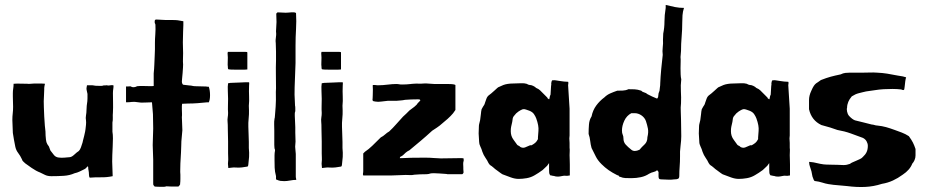

<svg xmlns="http://www.w3.org/2000/svg" viewBox="-20 -686 3755 777"><path d="M142 12Q126 6 108 -6.5Q90 -19 82 -25Q77 -30 73.5 -33Q70 -36 69 -41Q62 -56 53.5 -67Q45 -78 42 -92Q39 -106 36.5 -120.5Q34 -135 32 -148Q32 -162 31 -174Q30 -186 30 -200Q30 -215 31.5 -227Q33 -239 33 -254Q33 -264 32.5 -274.5Q32 -285 32 -295V-309Q32 -318 33.5 -327.5Q35 -337 35 -347Q47 -348 64.5 -347.5Q82 -347 91 -347Q94 -346 104.5 -347Q115 -348 119 -348Q124 -348 140.5 -348Q157 -348 162 -347Q161 -342 160 -338Q159 -334 159 -330Q159 -326 159 -324Q159 -310 158 -299Q157 -288 157 -276Q157 -270 157.5 -252.5Q158 -235 159 -215Q160 -195 161.5 -177.5Q163 -160 164 -154Q164 -144 164.5 -137.5Q165 -131 166 -121Q167 -110 171.5 -102.5Q176 -95 178 -93L184 -77L198 -59Q205 -50 217 -48.5Q229 -47 240 -48L263 -50Q271 -51 281 -60.5Q291 -70 299 -75Q304 -80 307.5 -89.5Q311 -99 314 -109Q314 -110 316 -118Q318 -126 320.5 -135.5Q323 -145 324.5 -153.5Q326 -162 326 -163Q327 -171 328 -181Q329 -191 328 -199Q326 -208 328 -219Q330 -230 330 -240Q330 -248 331 -258Q332 -268 333 -273Q333 -272 333.5 -277Q334 -282 334 -288Q334 -294 334 -299.5Q334 -305 334 -306Q333 -312 331.5 -317.5Q330 -323 330 -329Q330 -332 331 -335Q332 -338 332 -341H353Q357 -341 360.5 -340Q364 -339 366 -339Q376 -339 383 -338.5Q390 -338 395 -339Q400 -341 403 -340.5Q406 -340 411 -341Q419 -339 424.5 -340.5Q430 -342 439 -341Q440 -336 438.5 -327Q437 -318 437 -309Q437 -290 437.5 -270.5Q438 -251 437 -231Q436 -220 436.5 -210Q437 -200 435 -190Q435 -188 435 -182.5Q435 -177 435 -171Q435 -165 435 -159.5Q435 -154 435 -153Q437 -142 437 -126Q437 -110 436 -92.5Q435 -75 434.5 -59Q434 -43 434 -32Q434 -17 435 -2.5Q436 12 436 27Q412 32 389.5 31.5Q367 31 343 33Q340 29 340 20Q340 15 339.5 11Q339 7 338 2Q337 -1 337 -8Q337 -11 336 -13Q334 -13 330 -8Q326 -3 321 -1Q311 4 301.5 8.5Q292 13 282 15Q262 24 238 25.5Q214 27 188 27Q173 27 162.5 22Q152 17 142 12Z M710 -25Q710 -14 709.5 -2Q709 10 710 21Q710 27 710 38.5Q710 50 709 56Q710 60 707 63.5Q704 67 702 69H676Q671 69 664.5 68.5Q658 68 653 68Q649 70 642 70Q635 70 627.5 70Q620 70 613.5 69.5Q607 69 606 69Q601 64 600.5 62.5Q600 61 600 56V-40L598 -99L600 -166L599 -224L595 -272Q583 -272 566 -271Q549 -270 540 -272Q523 -275 513.5 -273.5Q504 -272 490 -272V-336H496Q501 -336 504.5 -336.5Q508 -337 510 -336Q515 -332 524.5 -333.5Q534 -335 533 -337Q544 -338 546.5 -338Q549 -338 558 -338Q566 -338 581.5 -337.5Q597 -337 602 -338Q602 -338 602 -344Q602 -350 602 -358Q602 -366 602 -375Q602 -384 602 -389Q604 -408 604.5 -423.5Q605 -439 606 -459Q607 -473 607 -486Q607 -499 607 -513Q607 -527 608.5 -547.5Q610 -568 609 -584Q609 -589 607.5 -590.5Q606 -592 606 -597Q606 -602 607 -604.5Q608 -607 613 -607Q622 -607 632 -606Q642 -605 651 -605Q666 -605 678.5 -605Q691 -605 699 -604Q714 -602 722 -600Q722 -600 722 -595.5Q722 -591 722 -584.5Q722 -578 721.5 -571Q721 -564 721 -558Q720 -533 720 -514.5Q720 -496 721 -471Q721 -460 720.5 -448Q720 -436 721 -425Q721 -422 720.5 -412Q720 -402 719 -390.5Q718 -379 717 -369Q716 -359 716 -356Q716 -351 718 -347Q720 -343 722 -343Q727 -343 735 -341.5Q743 -340 748 -340Q753 -340 758.5 -338.5Q764 -337 774 -337Q783 -337 792.5 -336.5Q802 -336 813 -336Q815 -336 817 -335.5Q819 -335 821 -335H825Q830 -320 830 -301Q830 -282 825 -272H819Q799 -270 780 -268.5Q761 -267 741 -267Q736 -267 729 -266.5Q722 -266 717 -266Q717 -264 716.5 -261.5Q716 -259 716 -257V-253V-244Q716 -235 716.5 -227.5Q717 -220 716 -212L718 -159L714 -114Q714 -109 713.5 -96.5Q713 -84 712.5 -69.5Q712 -55 711 -42.5Q710 -30 710 -25Z M987 -87Q989 -67 988 -51Q987 -35 985 -21Q985 -15 982 -12Q972 -10 959 -8.5Q946 -7 935 -8Q926 -9 917 -7.5Q908 -6 904 -6Q904 -12 903 -17Q902 -22 903 -31Q904 -39 903.5 -48Q903 -57 903 -65V-114Q902 -137 902 -161Q902 -185 901 -193Q900 -202 901.5 -211Q903 -220 903 -229Q902 -243 902.5 -257.5Q903 -272 903 -286Q903 -298 902 -317.5Q901 -337 903 -349Q911 -351 923 -351Q935 -351 949 -352Q960 -353 971 -353Q982 -353 987 -353Q989 -353 988.5 -347.5Q988 -342 988 -340Q987 -315 988 -296.5Q989 -278 987 -258Q988 -238 987.5 -223.5Q987 -209 985 -189Q985 -186 985 -173Q985 -160 986 -143.5Q987 -127 987 -111.5Q987 -96 987 -87ZM902 -417Q901 -422 901.5 -432Q902 -442 902 -453Q902 -458 901.5 -462Q901 -466 901 -470Q901 -472 901.5 -473Q902 -474 902 -476H974Q979 -476 980 -475.5Q981 -475 981 -470V-405Q975 -404 962.5 -404Q950 -404 937 -404Q924 -404 913.5 -404.5Q903 -405 903 -407Q902 -410 902 -417Z M1174 -258Q1175 -256 1175 -248Q1175 -240 1175 -236Q1173 -231 1173 -226.5Q1173 -222 1173 -217Q1173 -211 1174 -194.5Q1175 -178 1175 -171V-149Q1175 -140 1175.5 -131Q1176 -122 1176 -113Q1176 -106 1175 -99.5Q1174 -93 1175 -86Q1175 -80 1176 -74.5Q1177 -69 1177 -63V28Q1177 33 1178.5 38Q1180 43 1177 42Q1167 42 1154 44.5Q1141 47 1130 47Q1121 47 1114.5 46Q1108 45 1097 40V27Q1092 8 1091.5 -7.5Q1091 -23 1091 -37Q1091 -48 1091 -57.5Q1091 -67 1093 -77Q1093 -82 1091 -85Q1091 -86 1090.5 -90.5Q1090 -95 1090 -100Q1090 -105 1090 -109.5Q1090 -114 1090 -116V-158Q1090 -170 1089.5 -182Q1089 -194 1091 -206Q1092 -207 1092.5 -215.5Q1093 -224 1094 -234.5Q1095 -245 1095.5 -254.5Q1096 -264 1096 -266Q1097 -282 1096.5 -298Q1096 -314 1097 -329Q1097 -358 1096.5 -385.5Q1096 -413 1097 -441Q1097 -459 1097 -476.5Q1097 -494 1096 -511Q1095 -520 1095.5 -525Q1096 -530 1096.5 -534.5Q1097 -539 1097.5 -544Q1098 -549 1097 -559Q1097 -569 1098 -578.5Q1099 -588 1099 -597Q1099 -607 1098.5 -614Q1098 -621 1098 -631L1103 -636Q1113 -636 1125 -635Q1137 -634 1146 -635Q1154 -636 1158 -636Q1162 -636 1170 -636Q1175 -636 1178 -633Q1180 -600 1178 -568Q1176 -536 1176 -501V-431Q1175 -395 1173.5 -364Q1172 -333 1172 -303Q1172 -292 1173 -280.5Q1174 -269 1174 -258Z M1366 -87Q1368 -67 1367 -51Q1366 -35 1364 -21Q1364 -15 1361 -12Q1351 -10 1338 -8.5Q1325 -7 1314 -8Q1305 -9 1296 -7.5Q1287 -6 1283 -6Q1283 -12 1282 -17Q1281 -22 1282 -31Q1283 -39 1282.5 -48Q1282 -57 1282 -65V-114Q1281 -137 1281 -161Q1281 -185 1280 -193Q1279 -202 1280.5 -211Q1282 -220 1282 -229Q1281 -243 1281.5 -257.5Q1282 -272 1282 -286Q1282 -298 1281 -317.5Q1280 -337 1282 -349Q1290 -351 1302 -351Q1314 -351 1328 -352Q1339 -353 1350 -353Q1361 -353 1366 -353Q1368 -353 1367.5 -347.5Q1367 -342 1367 -340Q1366 -315 1367 -296.5Q1368 -278 1366 -258Q1367 -238 1366.5 -223.5Q1366 -209 1364 -189Q1364 -186 1364 -173Q1364 -160 1365 -143.5Q1366 -127 1366 -111.5Q1366 -96 1366 -87ZM1281 -417Q1280 -422 1280.5 -432Q1281 -442 1281 -453Q1281 -458 1280.5 -462Q1280 -466 1280 -470Q1280 -472 1280.5 -473Q1281 -474 1281 -476H1353Q1358 -476 1359 -475.5Q1360 -475 1360 -470V-405Q1354 -404 1341.5 -404Q1329 -404 1316 -404Q1303 -404 1292.5 -404.5Q1282 -405 1282 -407Q1281 -410 1281 -417Z M1856 12Q1856 13 1854 16Q1852 19 1850 19Q1848 19 1839.5 19Q1831 19 1821 19Q1811 19 1802 19Q1793 19 1791 19Q1789 18 1779.5 17.5Q1770 17 1758.5 16Q1747 15 1736.5 15Q1726 15 1722 16Q1719 17 1715 18Q1711 19 1707 19Q1696 19 1680 19.5Q1664 20 1657 21Q1648 23 1639.5 22.5Q1631 22 1622 22L1566 24H1450Q1448 19 1449 15.5Q1450 12 1450 6V-65L1457 -72Q1472 -82 1486.5 -96Q1501 -110 1521 -130Q1531 -135 1538.5 -142Q1546 -149 1555 -154Q1570 -168 1583.5 -183.5Q1597 -199 1611 -214Q1616 -218 1624 -226Q1632 -234 1637 -239Q1646 -245 1657 -254Q1668 -263 1670 -268Q1672 -270 1677 -275Q1682 -280 1681 -281Q1679 -283 1678 -283.5Q1677 -284 1672 -284Q1661 -284 1643.5 -283.5Q1626 -283 1619 -282Q1610 -280 1601.5 -279.5Q1593 -279 1584 -278H1549Q1536 -277 1523 -275Q1510 -273 1499 -275Q1497 -276 1494 -276Q1491 -276 1489 -278Q1487 -281 1487.5 -283.5Q1488 -286 1488 -288Q1488 -294 1488.5 -301Q1489 -308 1489 -324Q1489 -330 1488.5 -335Q1488 -340 1489 -342Q1494 -342 1497.5 -342Q1501 -342 1506 -341H1514Q1528 -341 1548.5 -343.5Q1569 -346 1583 -346Q1591 -346 1595 -345Q1599 -344 1607 -344Q1618 -344 1624.5 -344.5Q1631 -345 1642 -346Q1644 -346 1646 -346.5Q1648 -347 1652 -347Q1664 -348 1674.5 -347.5Q1685 -347 1693 -348Q1703 -349 1716.5 -347.5Q1730 -346 1739 -346Q1770 -346 1794 -346Q1818 -346 1823 -342V-241Q1818 -233 1813.5 -227.5Q1809 -222 1803.5 -216.5Q1798 -211 1791.5 -205Q1785 -199 1775 -191Q1757 -175 1748 -169.5Q1739 -164 1729 -157Q1704 -134 1682.5 -116Q1661 -98 1637 -78Q1627 -73 1621.5 -68Q1616 -63 1611 -58Q1606 -54 1602 -52.5Q1598 -51 1598 -46H1605Q1616 -47 1643 -47.5Q1670 -48 1699 -48Q1719 -48 1736 -46.5Q1753 -45 1764 -45L1836 -46Q1842 -46 1847.5 -46Q1853 -46 1856 -45Q1856 -42 1856.5 -39Q1857 -36 1856 -34Q1854 -27 1854.5 -21.5Q1855 -16 1855 -9Q1855 -7 1855 -1.5Q1855 4 1856 12Z M2286 24 2279 25Q2274 26 2272.5 25.5Q2271 25 2263 25Q2262 25 2257 26Q2252 27 2246 28Q2240 29 2233 28.5Q2226 28 2222 26Q2217 26 2215 25Q2213 24 2208 24Q2203 20 2202.5 12Q2202 4 2202 -1V-26L2194 -15L2176 2Q2166 9 2159.5 13.5Q2153 18 2144 23Q2129 32 2111.5 35Q2094 38 2079 38Q2064 38 2047.5 32Q2031 26 2018 21Q2014 20 2010.5 17.5Q2007 15 2004 13Q1998 8 1990.5 3Q1983 -2 1978 -7Q1975 -9 1972.5 -11.5Q1970 -14 1966 -16Q1961 -19 1957 -26Q1952 -37 1944.5 -47.5Q1937 -58 1932 -72Q1929 -83 1924 -93Q1919 -103 1919 -112Q1919 -117 1918 -129Q1917 -141 1917 -146Q1917 -155 1917.5 -160Q1918 -165 1918 -175Q1918 -180 1919.5 -185.5Q1921 -191 1923 -200Q1925 -211 1926 -223.5Q1927 -236 1929 -244Q1936 -257 1938.5 -260Q1941 -263 1943 -271Q1945 -277 1948.5 -286.5Q1952 -296 1959 -301Q1962 -303 1968 -308Q1974 -313 1980.5 -319Q1987 -325 1992 -329.5Q1997 -334 1999 -334L2017 -342Q2025 -345 2035 -346.5Q2045 -348 2054 -348L2085 -349Q2090 -349 2096.5 -349Q2103 -349 2105 -348Q2110 -348 2115 -345Q2120 -342 2125 -342Q2130 -342 2137.5 -338.5Q2145 -335 2150 -330Q2160 -326 2165.5 -320.5Q2171 -315 2176 -310Q2181 -305 2185.5 -300.5Q2190 -296 2195 -291Q2195 -288 2199 -286Q2201 -285 2202 -284Q2204 -286 2204.5 -292Q2205 -298 2208 -303Q2209 -317 2209.5 -328.5Q2210 -340 2211 -344Q2210 -348 2212 -355.5Q2214 -363 2219 -361Q2221 -362 2228 -361Q2235 -360 2244 -358.5Q2253 -357 2262.5 -356Q2272 -355 2279 -355Q2280 -355 2280 -350Q2280 -345 2279 -342L2285 -246V-138Q2285 -135 2284.5 -132Q2284 -129 2284 -126Q2285 -117 2285 -107.5Q2285 -98 2285 -88Q2286 -81 2285.5 -73.5Q2285 -66 2285 -58Q2285 -52 2285.5 -41.5Q2286 -31 2286 -20Q2286 -9 2286 1.5Q2286 12 2286 19ZM2157 -127V-130Q2157 -136 2159 -156.5Q2161 -177 2150 -207Q2147 -215 2141 -224Q2135 -233 2122 -238Q2115 -240 2109 -242.5Q2103 -245 2096 -244Q2089 -242 2078.5 -235Q2068 -228 2061 -218Q2056 -213 2055 -207Q2054 -201 2053 -193Q2050 -180 2048.5 -173Q2047 -166 2047 -155Q2047 -135 2058.5 -120Q2070 -105 2073 -100Q2076 -97 2078.5 -96.5Q2081 -96 2086 -91Q2096 -86 2105 -89.5Q2114 -93 2125 -98H2131Q2140 -103 2146 -108Q2152 -113 2157 -123Z M2652 -351Q2653 -375 2656 -407.5Q2659 -440 2662 -464Q2660 -479 2662 -494.5Q2664 -510 2663 -525Q2663 -531 2663.5 -537.5Q2664 -544 2664 -550Q2669 -574 2669 -599Q2669 -624 2674 -654V-666Q2694 -661 2711.5 -657.5Q2729 -654 2748 -654Q2743 -639 2742 -624Q2741 -609 2741 -595Q2741 -566 2738.5 -537.5Q2736 -509 2736 -480Q2736 -474 2735 -467.5Q2734 -461 2734 -455Q2735 -447 2734.5 -435Q2734 -423 2734 -410Q2734 -397 2734.5 -385Q2735 -373 2737 -365Q2734 -341 2735.5 -316.5Q2737 -292 2736 -268Q2734 -251 2735 -235.5Q2736 -220 2736 -203Q2736 -186 2736.5 -169Q2737 -152 2737 -135Q2737 -118 2734 -94.5Q2731 -71 2732 -54Q2732 -30 2730.5 -12Q2729 6 2729 26Q2729 35 2724 37.5Q2719 40 2708 40Q2694 42 2683 41Q2672 40 2658 40Q2648 40 2646.5 36Q2645 32 2645 28V10Q2644 9 2643 7Q2642 5 2641 4.5Q2640 4 2639 3Q2634 8 2625 10Q2616 12 2607 17Q2592 27 2573.5 31Q2555 35 2535 35Q2521 35 2510.5 34.5Q2500 34 2491 30Q2486 30 2484.5 26.5Q2483 23 2478 23Q2458 13 2443 2.5Q2428 -8 2414 -22Q2399 -37 2391.5 -52Q2384 -67 2374 -87Q2370 -101 2368.5 -115.5Q2367 -130 2362 -144Q2362 -164 2363.5 -182.5Q2365 -201 2374 -215Q2379 -240 2393 -259Q2407 -278 2426 -292Q2436 -302 2449.5 -308Q2463 -314 2478 -319Q2488 -319 2500.5 -319.5Q2513 -320 2523 -325Q2537 -325 2548.5 -324.5Q2560 -324 2575 -319Q2579 -314 2587 -312Q2595 -310 2600 -305Q2609 -300 2619 -295.5Q2629 -291 2639 -287Q2644 -291 2644 -299.5Q2644 -308 2649 -319Q2649 -324 2650.5 -332Q2652 -340 2652 -351ZM2535 -228Q2516 -218 2506.5 -197.5Q2497 -177 2497 -158Q2497 -147 2500 -141Q2503 -135 2503 -126Q2503 -111 2512 -101Q2521 -91 2535 -80Q2547 -70 2568 -80Q2577 -91 2588.5 -101.5Q2600 -112 2600 -131Q2605 -151 2602 -166Q2599 -181 2594 -196Q2589 -210 2576 -219Q2563 -228 2548 -228Z M3177 24 3170 25Q3165 26 3163.5 25.5Q3162 25 3154 25Q3153 25 3148 26Q3143 27 3137 28Q3131 29 3124 28.5Q3117 28 3113 26Q3108 26 3106 25Q3104 24 3099 24Q3094 20 3093.5 12Q3093 4 3093 -1V-26L3085 -15L3067 2Q3057 9 3050.5 13.5Q3044 18 3035 23Q3020 32 3002.5 35Q2985 38 2970 38Q2955 38 2938.5 32Q2922 26 2909 21Q2905 20 2901.5 17.5Q2898 15 2895 13Q2889 8 2881.5 3Q2874 -2 2869 -7Q2866 -9 2863.5 -11.5Q2861 -14 2857 -16Q2852 -19 2848 -26Q2843 -37 2835.5 -47.5Q2828 -58 2823 -72Q2820 -83 2815 -93Q2810 -103 2810 -112Q2810 -117 2809 -129Q2808 -141 2808 -146Q2808 -155 2808.5 -160Q2809 -165 2809 -175Q2809 -180 2810.5 -185.5Q2812 -191 2814 -200Q2816 -211 2817 -223.5Q2818 -236 2820 -244Q2827 -257 2829.5 -260Q2832 -263 2834 -271Q2836 -277 2839.5 -286.5Q2843 -296 2850 -301Q2853 -303 2859 -308Q2865 -313 2871.5 -319Q2878 -325 2883 -329.5Q2888 -334 2890 -334L2908 -342Q2916 -345 2926 -346.5Q2936 -348 2945 -348L2976 -349Q2981 -349 2987.5 -349Q2994 -349 2996 -348Q3001 -348 3006 -345Q3011 -342 3016 -342Q3021 -342 3028.5 -338.5Q3036 -335 3041 -330Q3051 -326 3056.5 -320.5Q3062 -315 3067 -310Q3072 -305 3076.5 -300.5Q3081 -296 3086 -291Q3086 -288 3090 -286Q3092 -285 3093 -284Q3095 -286 3095.5 -292Q3096 -298 3099 -303Q3100 -317 3100.5 -328.5Q3101 -340 3102 -344Q3101 -348 3103 -355.5Q3105 -363 3110 -361Q3112 -362 3119 -361Q3126 -360 3135 -358.5Q3144 -357 3153.5 -356Q3163 -355 3170 -355Q3171 -355 3171 -350Q3171 -345 3170 -342L3176 -246V-138Q3176 -135 3175.5 -132Q3175 -129 3175 -126Q3176 -117 3176 -107.5Q3176 -98 3176 -88Q3177 -81 3176.5 -73.5Q3176 -66 3176 -58Q3176 -52 3176.5 -41.5Q3177 -31 3177 -20Q3177 -9 3177 1.5Q3177 12 3177 19ZM3048 -127V-130Q3048 -136 3050 -156.5Q3052 -177 3041 -207Q3038 -215 3032 -224Q3026 -233 3013 -238Q3006 -240 3000 -242.5Q2994 -245 2987 -244Q2980 -242 2969.5 -235Q2959 -228 2952 -218Q2947 -213 2946 -207Q2945 -201 2944 -193Q2941 -180 2939.5 -173Q2938 -166 2938 -155Q2938 -135 2949.5 -120Q2961 -105 2964 -100Q2967 -97 2969.5 -96.5Q2972 -96 2977 -91Q2987 -86 2996 -89.5Q3005 -93 3016 -98H3022Q3031 -103 3037 -108Q3043 -113 3048 -123Z M3472 -51Q3482 -60 3487 -70.5Q3492 -81 3492 -96Q3492 -105 3487 -114Q3482 -123 3472 -128Q3448 -137 3423 -146Q3398 -155 3369 -160Q3355 -165 3339.5 -170Q3324 -175 3304 -180Q3264 -199 3254 -244Q3254 -263 3254 -281Q3254 -299 3263 -318Q3269 -332 3273.5 -338.5Q3278 -345 3282.5 -348.5Q3287 -352 3291.5 -354.5Q3296 -357 3302 -362Q3325 -371 3341.5 -375.5Q3358 -380 3382 -385Q3392 -390 3401.5 -391Q3411 -392 3420 -392H3474Q3489 -392 3502 -392.5Q3515 -393 3529 -392Q3551 -391 3570 -388Q3589 -385 3614 -380Q3637 -377 3647 -373Q3645 -368 3643.5 -357Q3642 -346 3641 -335Q3641 -333 3640.5 -331.5Q3640 -330 3640 -328Q3640 -323 3637 -322Q3635 -321 3632.5 -322Q3630 -323 3627 -324Q3610 -326 3592 -326Q3574 -326 3556 -325Q3538 -324 3520 -321Q3502 -318 3485 -316Q3477 -314 3470 -312.5Q3463 -311 3456 -309Q3448 -307 3441.5 -304Q3435 -301 3427 -296Q3417 -284 3413 -274Q3408 -262 3408 -250Q3406 -245 3408 -234.5Q3410 -224 3416 -217Q3429 -203 3440 -199Q3459 -194 3476.5 -190Q3494 -186 3508 -182Q3513 -182 3519 -180Q3525 -178 3530 -178Q3550 -176 3566 -171.5Q3582 -167 3601 -160Q3615 -155 3629.5 -149.5Q3644 -144 3658 -135Q3669 -120 3674.5 -109Q3680 -98 3685 -83V-57Q3685 -47 3681 -38Q3677 -29 3672 -24Q3662 2 3633 21Q3614 35 3593.5 44.5Q3573 54 3549 58Q3515 69 3480.5 70.5Q3446 72 3408 67L3353 62Q3344 61 3332 59Q3320 57 3308 53Q3291 48 3283.5 47.5Q3276 47 3275 45Q3274 43 3273 41.5Q3272 40 3272 39Q3267 28 3266 18.5Q3265 9 3260 -5Q3258 -10 3257 -14Q3256 -18 3255 -22V-25Q3255 -27 3254.5 -28Q3254 -29 3255 -31Q3260 -31 3263.5 -30Q3267 -29 3272 -29Q3284 -26 3299.5 -23Q3315 -20 3324 -20Q3333 -20 3344 -19.5Q3355 -19 3369 -19Q3381 -18 3394 -18Q3407 -18 3420 -23Q3423 -26 3430 -29Q3437 -32 3445 -35.5Q3453 -39 3460.5 -42.5Q3468 -46 3472 -51Z"/></svg>

Font: Kirang Haerang
Style: Regular
Weight: 400
Version: Version 1.00